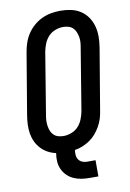

<svg xmlns="http://www.w3.org/2000/svg" viewBox="-98 -803 696 1027"><g transform="rotate(-10 250.0 -289.0)"><path d="M303 165Q280 165 258 161.5Q236 158 216.5 149Q197 140 182 125Q167 110 158 90.5Q149 71 147.5 48.5Q146 26 150 3Q127 -2 106.5 -13Q86 -24 70 -41Q54 -58 44 -79Q34 -100 30 -123.5Q26 -147 27 -172Q28 -197 32 -222L88 -556Q92 -581 100.5 -606Q109 -631 123.5 -653Q138 -675 158.5 -693Q179 -711 203.5 -722.5Q228 -734 253.5 -738.5Q279 -743 304 -743Q334 -743 362 -737Q390 -731 413 -716Q436 -701 451.5 -678.5Q467 -656 474.5 -629Q482 -602 482 -572.5Q482 -543 477 -513L421 -179Q418 -158 411.5 -137Q405 -116 393.5 -96Q382 -76 367.5 -59Q353 -42 334 -29Q315 -16 294 -7.5Q273 1 252 4Q250 18 251 31.5Q252 45 259 55.5Q266 66 278 71.5Q290 77 303 77H351V165ZM206 -80Q227 -80 249 -88.5Q271 -97 286 -113.5Q301 -130 309.5 -151Q318 -172 322 -193L377 -528Q380 -543 381 -558Q382 -573 379.5 -587Q377 -601 371.5 -614.5Q366 -628 356 -637.5Q346 -647 332 -651Q318 -655 303 -655Q282 -655 260 -646.5Q238 -638 223 -621.5Q208 -605 199.5 -584Q191 -563 187 -542L132 -207Q129 -192 128.5 -177Q128 -162 130 -148Q132 -134 137.5 -120.5Q143 -107 153 -97.5Q163 -88 177 -84Q191 -80 206 -80Z"/></g></svg>

Font: Iosevka Curly Semibold
Style: Italic
Weight: 600
Italic angle: -9°
Monospace: yes
Designer: Belleve Invis
Foundry: Belleve Invis
Version: Version 22.1.2; ttfautohint (v1.8.4)